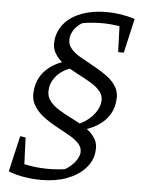

<svg xmlns="http://www.w3.org/2000/svg" viewBox="-58 -702 730 947"><g transform="rotate(5 307.5 -228.5)"><path d="M182 198Q141 198 100 191.5Q59 185 21 171L57 119Q171 152 294 135Q321 119 339.5 97Q358 75 363 53Q367 25 349 4.5Q331 -16 299 -34Q267 -52 232 -71Q197 -90 166 -114Q135 -138 118 -170Q101 -202 108 -246Q116 -303 156.5 -342.5Q197 -382 263 -398L285 -365Q243 -352 215 -323.5Q187 -295 181 -259Q175 -222 192.5 -197Q210 -172 241 -153Q272 -134 308 -116.5Q344 -99 375 -78.5Q406 -58 424 -29.5Q442 -1 436 40Q430 86 395.5 122Q361 158 306.5 178Q252 198 182 198ZM94 172 19 169 60 -8 87 -4ZM323 -57 310 -83Q343 -91 371.5 -109.5Q400 -128 419 -153Q438 -178 443 -204Q449 -237 431 -260.5Q413 -284 381.5 -302.5Q350 -321 314.5 -339Q279 -357 248 -378.5Q217 -400 199.5 -429.5Q182 -459 188 -500Q195 -547 227 -582Q259 -617 311.5 -636Q364 -655 431 -655Q467 -655 502.5 -649.5Q538 -644 571 -633L547 -581Q490 -596 432 -598Q374 -600 317 -590Q295 -578 280 -558Q265 -538 261 -516Q256 -485 273.5 -462.5Q291 -440 323 -421.5Q355 -403 390.5 -384Q426 -365 457.5 -342Q489 -319 506 -288.5Q523 -258 516 -215Q511 -174 486 -141Q461 -108 419 -86.5Q377 -65 323 -57ZM505 -463 499 -635 572 -633 533 -463Z"/></g></svg>

Font: Piazzolla 24pt
Style: Italic
Weight: 400
Italic angle: -11.3°
Designer: Juan Pablo del Peral
Foundry: Huerta Tipografica
Version: Version 2.005